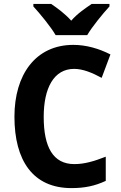

<svg xmlns="http://www.w3.org/2000/svg" viewBox="-20 -954 619 984"><path d="M265 -774H427C452 -817 507 -884 541 -921V-934H450C418 -912 377 -885 345 -848C313 -884 273 -913 242 -934H151V-921C185 -884 241 -816 265 -774ZM360 -601C405 -601 453 -581 501 -555L546 -675C487 -705 422 -724 356 -724C162 -724 54 -571 54 -356C54 -131 149 10 346 10C414 10 466 -1 522 -27V-151C461 -127 412 -113 361 -113C252 -113 204 -200 204 -355C204 -503 256 -601 360 -601Z"/></svg>

Font: Noto Sans Sinhala UI SemiCondensed
Style: Bold
Weight: 700
Width: 4
Designer: Jelle Bosma - Monotype Design Team
Foundry: Monotype Imaging Inc.
Version: Version 2.006